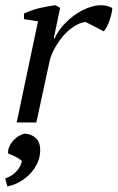

<svg xmlns="http://www.w3.org/2000/svg" viewBox="-28 -460 442 721"><path d="M293.9 -377.4Q276.4 -376 257.3 -365.2Q238.3 -354.5 220.2 -336.7Q202.1 -318.8 186.5 -294.2Q170.9 -269.5 160.2 -239.7L108.4 0H34.7L114.7 -379.9L62 -388.2V-409.2Q91.3 -422.9 122.8 -430.2Q154.3 -437.5 180.7 -440.4L197.8 -430.2L173.8 -315.9H177.2Q189.9 -343.8 210.9 -366.7Q231.9 -389.6 256.1 -406Q280.3 -422.4 304.9 -431.4Q329.6 -440.4 350.1 -440.4Q361.3 -440.4 372.3 -438Q383.3 -435.5 393.6 -430.2Q393.6 -421.9 390.9 -409.7Q388.2 -397.5 383.8 -384.5Q379.4 -371.6 373.5 -360.1Q367.7 -348.6 361.8 -342.3ZM-8.3 210Q6.3 205.1 17.3 197.5Q28.3 189.9 35.9 181.2Q43.5 172.4 47.9 163.1Q52.2 153.8 54.2 145Q45.9 136.2 30.5 128.7Q15.1 121.1 2.4 116.2Q1.5 102.1 7.8 88.9Q14.2 75.7 24.2 65.4Q34.2 55.2 45.9 48.8Q57.6 42.5 67.4 42Q92.3 44.4 107.7 59.6Q123 74.7 123 104Q123 128.4 113 150.9Q103 173.3 85.9 191.7Q68.8 210 46.4 222.7Q23.9 235.4 -0.5 240.2Z"/></svg>

Font: PT Astra Serif
Style: Italic
Weight: 400
Italic angle: -16°
Designer: A.Korolkova, I. Chaeva
Foundry: ParaType Ltd
Version: Version 1.001